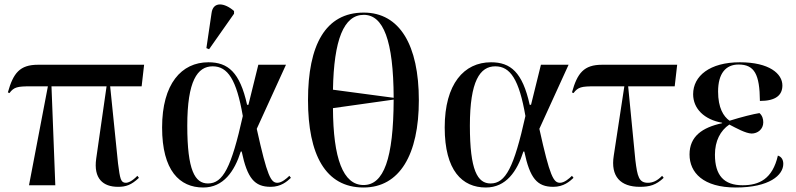

<svg xmlns="http://www.w3.org/2000/svg" viewBox="-20 -824 3539 854"><path d="M109 0H226L209 -440H454L408 -119C395 -29 439 7 505 7C540 7 564 -1 598 -33L591 -42C568 -18 550 -11 540 -11C517 -11 514 -28 505 -97L470 -440H610L621 -536H149C68 -536 39 -499 15 -413L22 -410C42 -437 58 -440 115 -440H193Z M910 -605 1021 -763V-775C979 -812 928 -819 921 -766L898 -610ZM884 10C974 10 1023 -62 1051 -150H1055C1080 -31 1112 7 1184 7C1230 7 1257 -17 1274 -33L1267 -42C1255 -30 1233 -11 1214 -11C1185 -11 1169 -38 1122 -251L1252 -536H1129L1085 -358H1079C1047 -503 994 -547 907 -547C787 -547 701 -451 701 -257C701 -65 779 10 884 10ZM905 -8C847 -8 813 -66 813 -265C813 -464 858 -529 926 -529C993 -529 1032 -470 1060 -308C1009 -79 972 -8 905 -8Z M1597 10C1758 10 1843 -137 1843 -378C1843 -623 1758 -768 1598 -768C1427 -768 1350 -623 1350 -379C1350 -137 1427 10 1597 10ZM1731 -389 1461 -425C1465 -647 1509 -758 1598 -758C1685 -758 1730 -645 1731 -389ZM1597 -1C1506 -1 1462 -119 1461 -343L1731 -381C1730 -118 1687 -1 1597 -1Z M2141 10C2231 10 2280 -62 2308 -150H2312C2337 -31 2369 7 2441 7C2487 7 2514 -17 2531 -33L2524 -42C2512 -30 2490 -11 2471 -11C2442 -11 2426 -38 2379 -251L2509 -536H2386L2342 -358H2336C2304 -503 2251 -547 2164 -547C2044 -547 1958 -451 1958 -257C1958 -65 2036 10 2141 10ZM2162 -8C2104 -8 2070 -66 2070 -265C2070 -464 2115 -529 2183 -529C2250 -529 2289 -470 2317 -308C2266 -79 2229 -8 2162 -8Z M2826 7C2870 7 2898 -1 2932 -33L2925 -42C2902 -18 2881 -11 2862 -11C2822 -11 2815 -38 2806 -112L2774 -440H2981L2992 -536H2658C2577 -536 2548 -499 2524 -413L2531 -410C2551 -437 2567 -440 2624 -440H2757L2710 -132C2695 -39 2740 7 2826 7Z M3253 10C3402 10 3464 -45 3464 -95C3464 -111 3458 -126 3440 -132C3416 -28 3357 0 3283 0C3200 0 3160 -44 3160 -136C3160 -197 3184 -243 3224 -270C3255 -254 3296 -231 3323 -230C3350 -230 3375 -249 3375 -280C3375 -294 3371 -310 3358 -321C3332 -317 3279 -304 3225 -287C3198 -306 3174 -344 3174 -417C3174 -497 3208 -537 3265 -537C3336 -537 3359 -493 3360 -375C3431 -375 3460 -401 3460 -444C3460 -496 3402 -547 3271 -547C3137 -547 3063 -486 3063 -405C3063 -341 3112 -292 3192 -278V-276C3103 -257 3047 -217 3047 -137C3047 -56 3108 10 3253 10Z"/></svg>

Font: Noto Serif Display Medium
Style: Regular
Weight: 500
Designer: Monotype Design Team
Foundry: Monotype Imaging Inc.
Version: Version 2.009